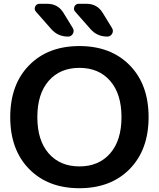

<svg xmlns="http://www.w3.org/2000/svg" viewBox="-20 -983 838 1013"><path d="M229 -963Q286 -963 315 -915L364 -835Q373 -820 364.5 -805Q356 -790 339 -790Q285 -790 250 -830L170 -921Q159 -933 165.5 -948Q172 -963 189 -963ZM436 -963Q493 -963 522 -915L571 -835Q580 -820 571.5 -805Q563 -790 546 -790Q492 -790 457 -830L377 -921Q366 -933 372.5 -948Q379 -963 396 -963ZM561 -556.5Q501 -625 399 -625Q297 -625 237 -556.5Q177 -488 177 -365Q177 -242 237 -173.5Q297 -105 399 -105Q501 -105 561 -173.5Q621 -242 621 -365Q621 -488 561 -556.5ZM664.5 -91.5Q565 10 399 10Q233 10 133.5 -91.5Q34 -193 34 -365Q34 -537 133.5 -638.5Q233 -740 399 -740Q565 -740 664.5 -638.5Q764 -537 764 -365Q764 -193 664.5 -91.5Z"/></svg>

Font: Rounded Mplus 1c Bold
Style: Bold
Weight: 700
Version: Version 1.059.20150529